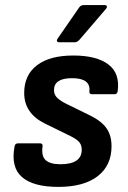

<svg xmlns="http://www.w3.org/2000/svg" viewBox="-20 -722 502 754"><path d="M209 12Q111 12 66.5 -26.5Q22 -65 37 -146Q39 -159 50 -159H138Q149 -159 147 -146Q142 -108 160 -92.5Q178 -77 217 -77Q301 -77 301 -134Q301 -152 291.5 -163.5Q282 -175 258 -187L156 -237Q75 -277 75 -357Q75 -427 125 -465.5Q175 -504 268 -504Q359 -504 405.5 -469Q452 -434 442 -363Q440 -352 430 -352H341Q330 -352 331 -363Q337 -415 263 -415Q192 -415 192 -368Q192 -351 203.5 -339Q215 -327 241 -314L335 -268Q379 -246 398.5 -218Q418 -190 418 -148Q418 -72 363.5 -30Q309 12 209 12ZM212 -556Q206 -556 204 -560Q202 -564 206 -570L289 -690Q296 -702 308 -702H391Q398 -702 399.5 -697.5Q401 -693 396 -687L294 -568Q284 -556 274 -556Z"/></svg>

Font: Sofia Sans
Style: Bold Italic
Weight: 700
Italic angle: -9°
Designer: Botio Nikoltchev, Ani Petrova
Foundry: lettersoup
Version: Version 4.101; ttfautohint (v1.8.4.7-5d5b)